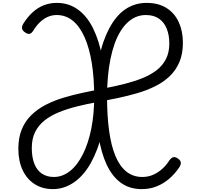

<svg xmlns="http://www.w3.org/2000/svg" viewBox="-20 -1292 1388 1329"><path d="M961 17Q877 17 817 -26.5Q757 -70 718.5 -152Q680 -234 661.5 -353Q643 -472 643 -622Q643 -696 649 -763Q655 -830 666.5 -890Q678 -950 695.5 -1001Q713 -1052 735.5 -1094.5Q758 -1137 785.5 -1170.5Q813 -1204 845.5 -1226.5Q878 -1249 915.5 -1260.5Q953 -1272 995 -1272Q1076 -1272 1132 -1237Q1188 -1202 1217 -1139.5Q1246 -1077 1246 -996Q1246 -919 1221.5 -862Q1197 -805 1154.5 -764.5Q1112 -724 1055 -695.5Q998 -667 931.5 -647.5Q865 -628 794 -613Q723 -598 651.5 -585Q580 -572 513.5 -555.5Q447 -539 390 -516Q333 -493 290.5 -460Q248 -427 224 -380Q200 -333 200 -267Q200 -204 217.5 -159Q235 -114 269.5 -90.5Q304 -67 353 -67Q384 -67 412.5 -78Q441 -89 466.5 -109.5Q492 -130 514 -159.5Q536 -189 554.5 -226Q573 -263 587.5 -307.5Q602 -352 612 -402Q622 -452 627 -507.5Q632 -563 632 -622Q632 -751 615.5 -854.5Q599 -958 566 -1033Q533 -1108 484.5 -1148Q436 -1188 372 -1188Q338 -1188 308 -1174Q278 -1160 253.5 -1135.5Q229 -1111 209 -1078Q198 -1061 185.5 -1058Q173 -1055 156 -1066Q137 -1078 133 -1093Q129 -1108 142 -1129Q171 -1175 206 -1207Q241 -1239 283 -1255.5Q325 -1272 373 -1272Q456 -1272 519.5 -1226Q583 -1180 625 -1094.5Q667 -1009 689 -889.5Q711 -770 711 -622Q711 -554 704 -490.5Q697 -427 684.5 -369Q672 -311 653 -260.5Q634 -210 610 -166.5Q586 -123 557 -89Q528 -55 494.5 -31.5Q461 -8 424 4.5Q387 17 346 17Q274 17 220 -17.5Q166 -52 136.5 -115Q107 -178 107 -262Q107 -340 131 -397.5Q155 -455 198 -496.5Q241 -538 297.5 -567Q354 -596 420.5 -616Q487 -636 558 -651Q629 -666 700.5 -680Q772 -694 838.5 -710.5Q905 -727 962 -749.5Q1019 -772 1061.5 -804Q1104 -836 1128 -882Q1152 -928 1152 -991Q1152 -1048 1134.5 -1092.5Q1117 -1137 1081 -1162.5Q1045 -1188 989 -1188Q953 -1188 921 -1174.5Q889 -1161 862 -1135.5Q835 -1110 812.5 -1073Q790 -1036 773 -988Q756 -940 744.5 -883.5Q733 -827 727 -761.5Q721 -696 721 -622Q721 -492 735 -388.5Q749 -285 778.5 -213.5Q808 -142 854.5 -104.5Q901 -67 965 -67Q1005 -67 1039.5 -82Q1074 -97 1103 -123Q1132 -149 1153 -183Q1167 -201 1180.5 -204Q1194 -207 1212 -194Q1230 -182 1231.5 -167Q1233 -152 1221 -134Q1191 -89 1151.5 -55Q1112 -21 1064.5 -2Q1017 17 961 17Z"/></svg>

Font: Playwrite VN
Style: Regular
Weight: 400
Designer: Veronika Burian, José Scaglione
Foundry: TypeTogether
Version: Version 1.002